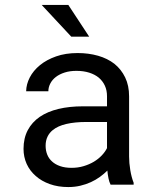

<svg xmlns="http://www.w3.org/2000/svg" viewBox="-20 -755 640 785"><path d="M432.1 0H526.4V-7.8Q517.6 -29.8 512.7 -59.3Q507.8 -88.9 507.8 -115.2V-360.8Q507.8 -405.3 491.7 -438.5Q475.6 -471.7 447.8 -494.1Q419.4 -516.1 380.9 -527.1Q342.3 -538.1 297.4 -538.1Q248 -538.1 209.2 -524.4Q170.4 -510.7 143.6 -488.8Q116.2 -466.3 101.8 -438.5Q87.4 -410.6 86.9 -381.8H177.7Q177.7 -398.4 185.8 -413.8Q193.8 -429.2 208.5 -440.4Q223.1 -451.7 244.4 -458.5Q265.6 -465.3 292.5 -465.3Q321.3 -465.3 344.5 -458Q367.7 -450.7 383.8 -437.5Q399.9 -423.8 408.7 -404.8Q417.5 -385.7 417.5 -361.8V-320.3H318.8Q263.7 -320.3 219 -309.6Q174.3 -298.8 142.6 -277.3Q110.8 -255.4 93.5 -222.7Q76.2 -189.9 76.2 -146.5Q76.2 -113.3 89.1 -84.7Q102.1 -56.2 126 -35.6Q149.4 -14.6 183.3 -2.4Q217.3 9.8 259.3 9.8Q285.2 9.8 308.1 4.4Q331.1 -1 351.6 -10.3Q371.6 -19.5 388.4 -31.7Q405.3 -43.9 418.9 -57.6Q420.4 -41 423.6 -25.6Q426.8 -10.3 432.1 0ZM272.5 -68.8Q246.1 -68.8 226.1 -75.7Q206.1 -82.5 192.9 -94.7Q179.7 -106.4 173.1 -123Q166.5 -139.6 166.5 -159.2Q166.5 -179.7 174.1 -195.8Q181.6 -211.9 196.3 -223.6Q216.8 -240.2 251.7 -248.3Q286.6 -256.3 333.5 -256.3H417.5V-149.4Q409.7 -133.8 396 -119.4Q382.3 -105 363.8 -93.8Q344.7 -82.5 321.8 -75.7Q298.8 -68.8 272.5 -68.8ZM344.7 -605 259.3 -734.9H150.4L271.5 -605Z"/></svg>

Font: Roboto Mono
Style: Regular
Weight: 400
Monospace: yes
Designer: Google
Version: Version 3.000